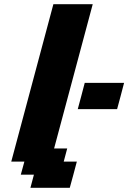

<svg xmlns="http://www.w3.org/2000/svg" viewBox="-20 -895 611 915"><path d="M125 0H312.5Q318.4 -21 329.6 -62.5Q340.8 -104 346.2 -125H283.7L300.3 -187.5H237.8L421.9 -875H234.4L33.7 -125H96.2L79.1 -62.5H141.6ZM350.6 -375H538.1Q543.9 -395.5 554.9 -437.3Q565.9 -479 571.3 -500H383.8Q378.4 -479 367.4 -437.5Q356.4 -396 350.6 -375Z"/></svg>

Font: Faithful 32x
Style: SemiboldOblique
Weight: 400
Foundry: Faithful Resource Pack
Version: Version 1.0; January 27, 2023